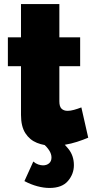

<svg xmlns="http://www.w3.org/2000/svg" viewBox="-20 -711 463 951"><path d="M417 -29Q391 -18 361.5 -8.5Q332 1 301.5 6Q271 11 242 11Q199 11 163 -3.5Q127 -18 105.5 -51.5Q84 -85 84 -142V-383H19V-526H84V-691H274V-526H377V-383H274V-209Q274 -183 285 -172.5Q296 -162 315 -162Q329 -162 347 -167Q365 -172 383 -179ZM225 220Q197 220 165 211.5Q133 203 101 186L145 89Q156 99 169 103.5Q182 108 193 108Q211 108 223 98Q235 88 235 69Q235 52 224 34.5Q213 17 193 0L253 -36Q291 -8 318.5 26Q346 60 346 107Q346 151 316.5 185.5Q287 220 225 220Z"/></svg>

Font: Raleway Thin Black
Style: Regular
Weight: 900
Version: Version 4.026